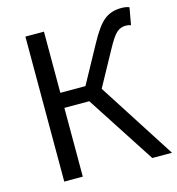

<svg xmlns="http://www.w3.org/2000/svg" viewBox="-110 -842 867 938"><g transform="rotate(-15 323.5 -373.5)"><path d="M393.6 -390.6 644.5 0H544.9L319.3 -347.7H193.4V0H99.6V-733.4H193.4V-423.8H320.3L422.9 -611.3Q465.8 -691.4 501 -719.2Q536.1 -747.1 586.9 -747.1Q613.3 -747.1 627.9 -740.2L612.3 -653.3Q601.6 -658.2 585.9 -658.2Q559.6 -658.2 540 -640.6Q520.5 -623 489.3 -565.4Z"/></g></svg>

Font: irohakakuC Regular
Style: Regular
Weight: 400
Designer: [Source Han Sans]
Ryoko NISHIZUKA Ë•øÂ°öÊ∂ºÂ≠ê (kana & ideographs); Paul D. Hunt (Latin, Greek & Cyrillic); Wenlong ZHAN
Version: Version 1.001.20160904